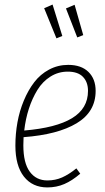

<svg xmlns="http://www.w3.org/2000/svg" viewBox="-20 -817 465 847"><path d="M254.9 -658.2 229 -647.9 174.8 -780.8 211.9 -796.9ZM347.2 -662.1 320.8 -651.9 271 -779.8 309.1 -795.9ZM401.9 -416Q401.9 -323.7 318.4 -273.4Q234.9 -223.1 84 -211.9Q83 -199.7 83 -175.8Q83 -98.1 111.3 -59.6Q139.6 -21 189 -21Q224.1 -21 253.9 -34.2Q283.7 -47.4 316.9 -74.2L334 -50.8Q298.3 -20 263.7 -5.1Q229 9.8 189 9.8Q123 9.8 85.4 -38.1Q47.9 -85.9 47.9 -174.8Q47.9 -226.6 56.9 -276.9Q65.9 -327.1 85 -373Q104 -418.9 130.9 -454.1Q157.7 -489.3 196.5 -510Q235.4 -530.8 280.8 -530.8Q338.4 -530.8 370.1 -499.8Q401.9 -468.8 401.9 -416ZM278.8 -501Q237.3 -501 202.6 -479.2Q168 -457.5 145 -420.2Q122.1 -382.8 107.4 -337.6Q92.8 -292.5 86.9 -241.2Q227.5 -252.9 297.9 -295.7Q368.2 -338.4 368.2 -416Q368.2 -455.1 345.9 -478Q323.7 -501 278.8 -501Z"/></svg>

Font: Fira Sans Compressed UltraLight
Style: Italic
Weight: 200
Width: 3
Italic angle: -8°
Designer: Carrois Corporate & Edenspiekermann AG
Foundry: Carrois Corporate GbR & Edenspiekermann AG
Version: Version 4.203;PS 004.203;hotconv 1.0.88;makeotf.lib2.5.64775